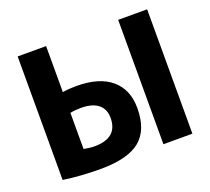

<svg xmlns="http://www.w3.org/2000/svg" viewBox="-125 -889 1161 1059"><g transform="rotate(-20 456.0 -360.0)"><path d="M666 0V-730H836V0ZM76 -730H243V-460Q279 -466 323 -466Q458 -466 528.5 -406Q599 -346 599 -237Q599 -109 527 -49.5Q455 10 294 10Q178 10 76 -5ZM243 -338V-126Q276 -119 306 -119Q442 -119 442 -237Q442 -288 407.5 -316Q373 -344 306 -344Q272 -344 243 -338Z"/></g></svg>

Font: M PLUS 1p ExtraBold
Style: Regular
Weight: 800
Version: Version 1.062